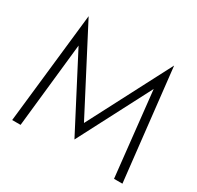

<svg xmlns="http://www.w3.org/2000/svg" viewBox="-155 -908 1120 1089"><g transform="rotate(30 405.0 -363.5)"><path d="M163 -554 409 -81 655 -554 715 0H770L689 -727L409 -189L129 -727L48 0H103Z"/></g></svg>

Font: Jost Light
Style: Regular
Weight: 300
Version: Version 3.710